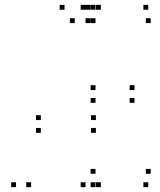

<svg xmlns="http://www.w3.org/2000/svg" viewBox="-20 -760 660 790"><path d="M395 -720V-740H375V-720ZM332 -720V-740H312V-720ZM332 10V-10H312V10ZM395 10V-10H375V10ZM352 -720V-740H332V-720ZM245.5 -720V-740H225.5V-720ZM46 10V-10H26V10ZM108 10V-10H88V10ZM287.5 -665V-685H267.5V-665ZM352 -665V-685H332V-665ZM374.5 -213.5V-233.5H354.5V-213.5ZM374.5 -266V-286H354.5V-266ZM148 -266V-286H128V-266ZM148 -213.5V-233.5H128V-213.5ZM373 -45V-65H353V-45ZM373 10V-10H353V10ZM590 10V-10H570V10ZM600 -45V-65H580V-45ZM373 -389.5V-409.5H353V-389.5ZM373 -337V-357H353V-337ZM533.5 -337V-357H513.5V-337ZM533.5 -389.5V-409.5H513.5V-389.5ZM590 -720V-740H570V-720ZM373 -720V-740H353V-720ZM373 -665V-685H353V-665ZM600 -665V-685H580V-665Z"/></svg>

Font: Monaspace Argon Dots Var
Style: Regular
Weight: 400
Designer: Riley Cran and the Lettermatic Team
Version: Version 1.100 (Monaspace Argon Dots)